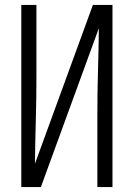

<svg xmlns="http://www.w3.org/2000/svg" viewBox="-20 -755 540 775"><path d="M66 0V-735H127V-441Q127 -354 124.5 -267Q122 -180 121 -94L355 -735H434V0H373V-294Q373 -381 375.5 -468Q378 -555 379 -641L145 0Z"/></svg>

Font: Iosevka Fixed Light
Style: Regular
Weight: 300
Monospace: yes
Designer: Belleve Invis
Foundry: Belleve Invis
Version: Version 32.3.0